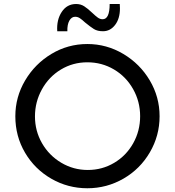

<svg xmlns="http://www.w3.org/2000/svg" viewBox="-20 -957 896 984"><path d="M427.7 -731.4Q526.4 -731.4 611.8 -680.7Q697.3 -629.9 747.6 -544.9Q797.9 -460 797.9 -361.3Q797.9 -261.7 748 -176.3Q698.2 -90.8 612.8 -41.5Q527.3 7.8 427.7 7.8Q328.1 7.8 243.2 -41Q158.2 -89.8 108.4 -174.3Q58.6 -258.8 58.6 -361.3Q58.6 -460 108.9 -544.9Q159.2 -629.9 243.7 -680.7Q328.1 -731.4 427.7 -731.4ZM429.7 -85.9Q503.9 -85.9 565.4 -122.6Q627 -159.2 662.6 -222.7Q698.2 -286.1 698.2 -361.3Q698.2 -436.5 662.1 -500.5Q626 -564.5 564 -601.1Q502 -637.7 427.7 -637.7Q353.5 -637.7 292 -600.6Q230.5 -563.5 194.8 -499Q159.2 -434.6 159.2 -360.4Q159.2 -286.1 195.3 -223.1Q231.4 -160.2 293.9 -123Q356.4 -85.9 429.7 -85.9ZM416 -841.8Q400.4 -856.4 389.2 -863.8Q377.9 -871.1 365.2 -871.1Q346.7 -871.1 335.4 -851.1Q324.2 -831.1 325.2 -796.9H273.4Q269.5 -855.5 296.4 -896Q323.2 -936.5 370.1 -936.5Q393.6 -936.5 411.6 -924.8Q429.7 -913.1 451.2 -892.6Q469.7 -875 481.4 -866.7Q493.2 -858.4 505.9 -858.4Q542 -858.4 542 -936.5H593.8Q594.7 -928.7 594.7 -914.1Q594.7 -861.3 569.8 -829.1Q544.9 -796.9 507.8 -796.9Q479.5 -796.9 461.4 -808.1Q443.4 -819.3 416 -841.8Z"/></svg>

Font: Josefin Sans CFJ
Style: Regular
Weight: 400
Designer: Santiago Orozco
Foundry: Typemade
Version: Version 2.000